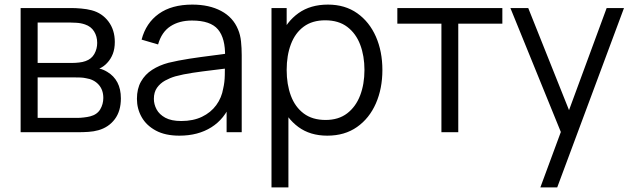

<svg xmlns="http://www.w3.org/2000/svg" viewBox="-20 -575 2750 835"><path d="M69.7 0V-540H292Q309 -540 333.3 -537.9Q357.7 -535.8 378.7 -530.3Q424 -518.3 451.7 -481.5Q479.3 -444.7 479.3 -392.3Q479.3 -363.3 470.7 -340.8Q462 -318.2 446 -301.3Q438.7 -293.2 429.7 -286.8Q420.7 -280.5 412 -276.7Q428 -273.7 446.7 -262.3Q475.3 -245.3 490.5 -216.6Q505.7 -187.8 505.7 -147Q505.7 -91.7 479.1 -56.5Q452.5 -21.3 408 -8.7Q388 -3 364.8 -1.5Q341.5 0 321 0ZM143.7 -62.3H317.7Q328.2 -62.3 344.1 -64.1Q360 -65.8 372.3 -69Q402.2 -76.7 415.8 -99.3Q429.3 -122 429.3 -149Q429.3 -184.7 408.6 -207.3Q387.8 -230 353.3 -235Q342.2 -237.5 329.6 -237.9Q317 -238.3 307 -238.3H143.7ZM143.7 -301.3H294.7Q307.7 -301.3 323.8 -303.1Q339.8 -304.8 352 -309.3Q378 -318.3 390.3 -340.4Q402.7 -362.5 402.7 -388.3Q402.7 -416.8 389.2 -438.4Q375.8 -460 349.7 -468.7Q331.7 -475 310.9 -476Q290.2 -477 284.7 -477H143.7Z M760.2 15Q698.8 15 657.8 -7.1Q616.7 -29.2 596.1 -65.6Q575.5 -102 575.5 -145Q575.5 -189.2 593.2 -220.3Q610.8 -251.5 641.8 -271.4Q672.7 -291.3 712.8 -302Q754.2 -312 803.8 -319.7Q853.5 -327.3 901.3 -333.2Q949.2 -339.2 985.2 -344.3L958.8 -328.7Q960.5 -408.3 928 -447Q895.5 -485.7 814.8 -485.7Q759.5 -485.7 721.2 -460.7Q682.8 -435.7 667.5 -381.7L595.8 -402.7Q614.7 -475 670.7 -515Q726.7 -555 816.2 -555Q890 -555 941.8 -527.3Q993.7 -499.7 1015.2 -447Q1025.2 -423.7 1028.2 -394.7Q1031.2 -365.7 1031.2 -335.3V0H965.5V-135.7L984.5 -127.3Q957 -57.8 899.1 -21.4Q841.2 15 760.2 15ZM768.5 -48.7Q820 -48.7 858.4 -67.1Q896.8 -85.5 920.4 -117.7Q944 -149.8 950.8 -190.7Q957 -216.7 957.6 -247.8Q958.2 -278.8 958.2 -294.7L986.2 -280Q948.3 -275 904.7 -269.9Q861 -264.8 818.7 -258.5Q776.3 -252.2 742.5 -243Q719.5 -236.3 698.1 -224.6Q676.7 -212.8 662.9 -193.5Q649.2 -174.2 649.2 -145Q649.2 -121.5 660.9 -99.4Q672.7 -77.3 698.8 -63Q725 -48.7 768.5 -48.7Z M1403.3 15Q1328.8 15 1277.5 -22.8Q1226.2 -60.7 1199.6 -125.3Q1173 -190 1173 -270.7Q1173 -352.3 1199.7 -416.7Q1226.3 -481 1278.3 -518Q1330.3 -555 1406.3 -555Q1480.5 -555 1533.5 -517.5Q1586.5 -480 1614.8 -415.6Q1643 -351.2 1643 -270.7Q1643 -189.7 1614.6 -125Q1586.2 -60.3 1532.7 -22.7Q1479.2 15 1403.3 15ZM1160.7 240V-540H1226.7V-133.3H1234.3V240ZM1396 -53.3Q1452.3 -53.3 1489.8 -82Q1527.3 -110.7 1546.2 -159.9Q1565 -209.2 1565 -270.7Q1565 -331.7 1546.5 -380.6Q1528 -429.5 1490.2 -458.1Q1452.5 -486.7 1394.3 -486.7Q1338.2 -486.7 1300.9 -459.2Q1263.7 -431.7 1245.2 -382.8Q1226.7 -334 1226.7 -270.7Q1226.7 -208 1245 -158.8Q1263.3 -109.7 1300.9 -81.5Q1338.5 -53.3 1396 -53.3Z M1899.7 0V-472H1708V-540H2164.7V-472H1973V0Z M2330 240 2434.7 -43.3 2436 40.7 2199.7 -540H2277.3L2471.3 -54.3H2439.3L2618.3 -540H2693.7L2403.3 240Z"/></svg>

Font: Manrope ExtraLight
Style: Regular
Weight: 200
Designer: Mikhail Sharanda
Foundry: Mikhail Sharanda
Version: Version 4.505